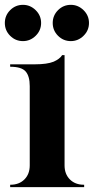

<svg xmlns="http://www.w3.org/2000/svg" viewBox="-35 -774 388 794"><path d="M258 -604Q227 -604 205 -626Q183 -648 183 -679Q183 -710 205 -732Q227 -754 258 -754Q288 -754 310.5 -732Q333 -710 333 -679Q333 -648 310.5 -626Q288 -604 258 -604ZM60 -604Q29 -604 7 -626Q-15 -648 -15 -679Q-15 -710 7 -732Q29 -754 60 -754Q90 -754 112.5 -732Q135 -710 135 -679Q135 -648 112.5 -626Q90 -604 60 -604ZM7 0V-10H8Q44 -10 66 -32Q88 -54 88 -90V-418Q88 -459 71 -478.5Q54 -498 7 -498V-508H109Q160 -508 187 -519Q212 -530 222 -546H232V-90Q232 -54 254 -32Q276 -10 312 -10H313V0Z"/></svg>

Font: Gloock
Style: Regular
Weight: 400
Designer: Duarte Pinto
Foundry: Duarte Pinto
Version: Version 1.000